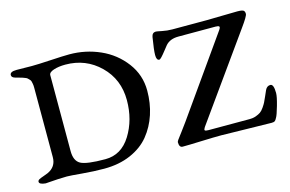

<svg xmlns="http://www.w3.org/2000/svg" viewBox="-81 -781 1468 972"><g transform="rotate(-15 653.5 -295.5)"><path d="M974 -3Q935 -3 869 -0.5Q803 2 771 2Q753 2 753 -26Q753 -30 759.5 -39Q766 -48 784 -71.5Q802 -95 816 -115L1102 -520Q1111 -533 1107.5 -537.5Q1104 -542 1089 -542H894Q850 -542 827 -516Q822 -510 807.5 -491.5Q793 -473 784 -463.5Q775 -454 771 -454Q756 -454 756 -482Q756 -508 767 -574Q771 -596 790 -596Q795 -596 821 -590.5Q847 -585 874 -585H1056Q1069 -585 1133 -586.5Q1197 -588 1215 -588Q1245 -588 1250 -580Q1254 -575 1254 -565Q1254 -553 1217 -502L905 -65Q897 -53 900 -49Q903 -45 919 -45H1134Q1153 -45 1168 -50.5Q1183 -56 1192.5 -62.5Q1202 -69 1212 -83.5Q1222 -98 1226.5 -107Q1231 -116 1240 -136.5Q1249 -157 1253 -166Q1262 -185 1280 -185Q1298 -185 1298 -138Q1298 -119 1285 -73.5Q1272 -28 1265 -17Q1259 -5 1254 -1.5Q1249 2 1237 2Q1218 2 1103 -0.5Q988 -3 974 -3ZM217 -521V-123Q217 -72 247.5 -55Q278 -38 377 -38Q461 -38 510 -117Q559 -196 559 -299Q559 -408 485 -480.5Q411 -553 304 -553Q269 -553 243 -544.5Q217 -536 217 -521ZM337 -598Q422 -598 497.5 -564.5Q573 -531 622 -466Q671 -401 671 -319Q671 -253 652 -195Q633 -137 596 -91.5Q559 -46 498 -19.5Q437 7 359 7Q305 7 243.5 1.5Q182 -4 165 -4Q145 -4 118.5 -2.5Q92 -1 73.5 0.5Q55 2 53 2Q20 -1 20 -15Q20 -22 28 -26.5Q36 -31 52.5 -36.5Q69 -42 75 -45Q122 -66 122 -117V-482Q122 -493 120.5 -501Q119 -509 117.5 -515Q116 -521 110.5 -526Q105 -531 102.5 -534Q100 -537 90.5 -540.5Q81 -544 77 -545.5Q73 -547 59.5 -550.5Q46 -554 40 -556Q24 -561 24 -573Q24 -591 59 -591Q75 -591 99.5 -590.5Q124 -590 139 -590Q170 -590 238 -594Q306 -598 337 -598Z"/></g></svg>

Font: EB Garamond 08
Style: Regular
Weight: 400
Version: Version 0.016 ; ttfautohint (v1.5)